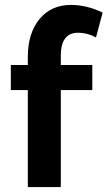

<svg xmlns="http://www.w3.org/2000/svg" viewBox="-20 -760 437 780"><path d="M93 0V-394H24V-496H93V-528Q93 -625 140.5 -682.5Q188 -740 268 -740Q332 -740 397 -709L370 -608Q335 -627 297 -627Q227 -627 227 -533V-496H355V-394H227V0Z"/></svg>

Font: Raleway-v4020
Style: Bold
Weight: 700
Designer: Matt McInerney, Pablo Impallari, Rodrigo Fuenzalida
Foundry: Matt McInerney, Pablo Impallari, Rodrigo Fuenzalida
Version: Version 4.020;PS 004.020;hotconv 1.0.88;makeotf.lib2.5.64775